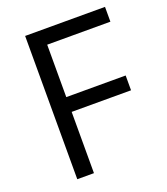

<svg xmlns="http://www.w3.org/2000/svg" viewBox="-132 -806 780 899"><g transform="rotate(-20 258.0 -357.0)"><path d="M181.2 0H98.1V-713.9H496.1V-640.1H181.2V-378.9H477.1V-305.2H181.2Z"/></g></svg>

Font: f08482100
Style: Regular
Weight: 400
Foundry: Ascender Corporation
Version: Version 1.10